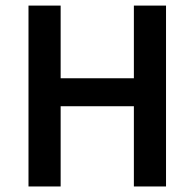

<svg xmlns="http://www.w3.org/2000/svg" viewBox="-20 -674 703 694"><path d="M83 0V-653.8H199.2V-391.1H463.9V-653.8H580.1V0H463.9V-290H199.2V0Z"/></svg>

Font: Toshiba Sans Medium
Style: Regular
Weight: 500
Designer: Paul D. Hunt
Foundry: Toshiba Corporation
Version: Version 2.020;PS 2.0;hotconv 1.0.86;makeotf.lib2.5.63406